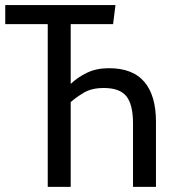

<svg xmlns="http://www.w3.org/2000/svg" viewBox="-25 -726 660 746"><path d="M423.6 -706.2 414.4 -632.3H249.7V-400Q277.9 -426.7 314.1 -443.8Q350.3 -461 398.5 -461Q490.8 -461 535.9 -407.9Q581 -354.9 581 -252.8V0H491.8V-246.7Q491.8 -319.5 466.2 -351.8Q440.5 -384.1 378.5 -384.1Q330.8 -384.1 300.3 -365.6Q269.7 -347.2 249.7 -329.2V0H160.5V-632.3H-4.6V-706.2Z"/></svg>

Font: FiraCode Nerd Font
Style: Regular
Weight: 400
Designer: Carrois Corporate, Edenspiekermann AG, Nikita Prokopov
Foundry: Carrois Corporate, Edenspiekermann AG, Nikita Prokopov
Version: Version 6.002;Nerd Fonts 2.1.0